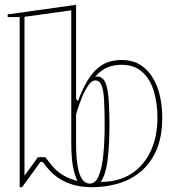

<svg xmlns="http://www.w3.org/2000/svg" viewBox="-20 -765 716 800"><path d="M62 15V-694H12V-705L297 -745V-352L305 -344Q325 -398 346 -431.5Q367 -465 389.5 -483Q412 -501 436 -508Q460 -515 486 -515Q533 -515 565 -494.5Q597 -474 617.5 -439.5Q638 -405 647 -362.5Q656 -320 656 -276Q656 -194 631 -138Q606 -82 564 -48Q522 -14 470 0.5Q418 15 364 15Q319 15 285.5 5Q252 -5 228 -20.5Q204 -36 187 -54.5Q170 -73 158 -90H148L72 15ZM303 -11Q292 -31 284.5 -69Q277 -107 277 -170V-722L82 -695V-33L138 -110H169Q182 -92 199 -72Q216 -52 241.5 -36Q267 -20 303 -11ZM354 0Q378 0 391.5 -32.5Q405 -65 410.5 -120Q416 -175 416 -241Q416 -309 413.5 -350.5Q411 -392 402.5 -411Q394 -430 377 -430Q363 -430 348.5 -410Q334 -390 321 -358Q308 -326 297 -289V-170Q297 -116 302 -82Q307 -48 315.5 -30.5Q324 -13 334 -6.5Q344 0 354 0ZM400 -7Q473 -7 525.5 -40Q578 -73 607 -133.5Q636 -194 636 -276Q636 -333 621.5 -383Q607 -433 574 -464Q541 -495 486 -495Q457 -495 430.5 -485.5Q404 -476 375 -444Q378 -446 381.5 -446Q385 -446 386 -446Q405 -446 416 -427Q427 -408 431.5 -363Q436 -318 436 -241Q436 -168 429 -104Q422 -40 400 -7Z"/></svg>

Font: Kalnia Glaze Thin
Style: Bold
Weight: 700
Version: Version 1.110